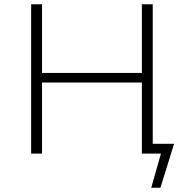

<svg xmlns="http://www.w3.org/2000/svg" viewBox="-20 -720 882 900"><path d="M645 -700H696V0H645ZM177 0H126V-700H177ZM651 -333H171V-378H651ZM689 160 739 -16 762 0H646V-46H796L732 160Z"/></svg>

Font: MOST Montserrat Light
Style: Regular
Weight: 300
Designer: Julieta Ulanovsky
Foundry: Julieta Ulanovsky
Version: Version 8.000;March 11, 2024;FontCreator 15.0.0.2926 64-bit